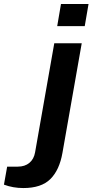

<svg xmlns="http://www.w3.org/2000/svg" viewBox="-156 -744 464 963"><path d="M130.9 -612.8 149.9 -724.1H288.1L269 -612.8ZM-39.1 199.2Q-90.8 199.2 -136.2 182.1L-120.1 91.8H-66.9Q-31.2 91.8 -8.5 72.8Q14.2 53.7 20 20L116.2 -526.9H253.9L157.2 22.9Q142.1 108.9 96.7 154.1Q51.3 199.2 -39.1 199.2Z"/></svg>

Font: Archivo Expanded SemiBold
Style: Italic
Weight: 600
Width: 7
Italic angle: -10°
Designer: Hector Gatti
Foundry: Omnibus-Type
Version: Version 2.001